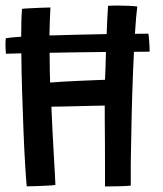

<svg xmlns="http://www.w3.org/2000/svg" viewBox="-20 -673 587 693"><path d="M76.5 -0.5Q74 -25 70.8 -78.2Q67.5 -131.5 64.8 -200.2Q62 -269 59.8 -342.2Q57.5 -415.5 57 -480.5Q25 -479.5 1.5 -479Q0 -492.5 -0.2 -508.2Q-0.5 -524 1 -535Q16 -538 56.5 -540.5Q56.5 -572.5 57.2 -598.2Q58 -624 59.5 -641Q65.5 -642 85.2 -643Q105 -644 127 -645Q149 -646 162 -646Q160.5 -624.5 159.8 -598Q159 -571.5 158.5 -545Q207.5 -546.5 261.5 -547.8Q315.5 -549 365 -550Q366 -578 367.2 -604.5Q368.5 -631 370 -652Q377 -652.5 386.5 -652.8Q396 -653 405.5 -653Q425.5 -653 445.2 -652Q465 -651 475.5 -649.5Q473.5 -634 471.2 -608.8Q469 -583.5 467 -551Q496.5 -551.5 515.5 -551.5Q517 -545 518.5 -525Q520 -505 520 -486.5Q497 -486.5 463.5 -486Q460 -417 457.5 -338.8Q455 -260.5 454 -192.5Q452.5 -134 452 -82.8Q451.5 -31.5 452 -3Q439 -1.5 411.5 -0.8Q384 0 359 0Q359 -31.5 359 -71.5Q359 -111.5 358.8 -152.8Q358.5 -194 358.2 -230.5Q358 -267 358 -292Q345 -292 318.5 -291.2Q292 -290.5 261.2 -289.8Q230.5 -289 204.2 -288.5Q178 -288 165.5 -288Q167 -251.5 169.2 -206Q171.5 -160.5 174 -117.2Q176.5 -74 178.2 -43.2Q180 -12.5 180 -5.5Q171 -4 151.2 -3Q131.5 -2 110.5 -1.2Q89.5 -0.5 76.5 -0.5ZM359 -385Q360 -402.5 360.8 -428.8Q361.5 -455 362.5 -485.5Q314 -485 261.2 -484.2Q208.5 -483.5 159 -482.5Q159 -445.5 159.8 -415Q160.5 -384.5 161 -375Q175 -376.5 202 -378Q229 -379.5 260.2 -381Q291.5 -382.5 318.5 -383.5Q345.5 -384.5 359 -385Z"/></svg>

Font: Grandstander
Style: Regular
Weight: 400
Designer: Tyler Finck
Foundry: Etcetera Type Co
Version: Version 1.200; ttfautohint (v1.8.3)